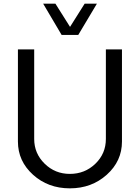

<svg xmlns="http://www.w3.org/2000/svg" viewBox="-20 -1020 765 1050"><path d="M216 -1000H283L363 -873L443 -1000H510L408 -829H317ZM78 -246V-750H167V-260Q167 -181 224 -125Q281 -69 362 -69Q444 -69 501.5 -124.5Q559 -180 559 -260V-750H647V-246Q647 -139 564 -64.5Q481 10 362 10Q243 10 160.5 -64.5Q78 -139 78 -246Z"/></svg>

Font: Oakes Grotesk
Style: Regular
Weight: 400
Designer: Samuel Oakes
Foundry: Samuel Oakes
Version: Version 1.000;PS 001.000;hotconv 1.0.88;makeotf.lib2.5.64775